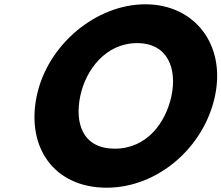

<svg xmlns="http://www.w3.org/2000/svg" viewBox="-20 -860 1032 895"><path d="M151.3 -413C100.7 -172 233.3 15 477.3 15C714.3 15 931.7 -172 982.3 -413C1033 -654 886.1 -840 657.1 -840C430.1 -840 202 -654 151.3 -413ZM354.3 -413C380.2 -536 474.1 -659 619.1 -659C765.1 -659 805.2 -536 779.3 -413C753.5 -290 665.6 -167 515.6 -167C361.6 -167 328.5 -290 354.3 -413Z"/></svg>

Font: Hussar
Style: BdOblTwo
Weight: 700
Foundry: Cannot Into Space Fonts
Version: Version 2.00